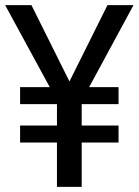

<svg xmlns="http://www.w3.org/2000/svg" viewBox="-20 -725 538 745"><path d="M201 0V-172H58V-238H201V-321H58V-387H183L179 -376L0 -705H102L255 -398H244L397 -705H498L320 -376L316 -387H440V-321H297V-238H440V-172H297V0Z"/></svg>

Font: Nunito Sans 10pt Condensed SemiBold
Style: Regular
Weight: 600
Width: 3
Designer: Vernon Adams
Foundry: Vernon Adams
Version: Version 3.101;gftools[0.9.27]